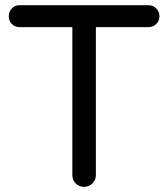

<svg xmlns="http://www.w3.org/2000/svg" viewBox="-20 -718 651 743"><path d="M597 -655Q597 -637 584.5 -625Q572 -613 554 -613H351V-40Q351 -21 337.5 -8Q324 5 305 5Q286 5 273 -8Q260 -21 260 -40V-613H56Q38 -613 26 -625Q14 -637 14 -655Q14 -673 26 -685.5Q38 -698 56 -698H554Q572 -698 584.5 -685.5Q597 -673 597 -655Z"/></svg>

Font: Varela Round
Style: Regular
Weight: 400
Designer: Joe Prince
Foundry: Joe Prince
Version: Version 1.000